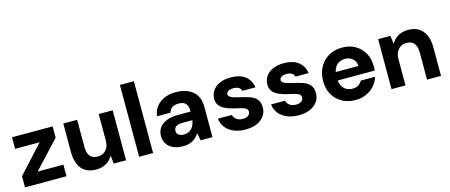

<svg xmlns="http://www.w3.org/2000/svg" viewBox="-47 -1283 4354 1859"><g transform="rotate(-15 2130.5 -354.0)"><path d="M32 0V-112L282 -385H36V-501H443V-388L190 -116H448V0Z M744 12Q682 12 638.5 -14Q595 -40 572.5 -90.5Q550 -141 550 -215V-501H689V-228Q689 -169 713.5 -137.5Q738 -106 791 -106Q824 -106 850 -121.5Q876 -137 890.5 -166Q905 -195 905 -237V-501H1045V0H922L912 -82Q889 -39 846 -13.5Q803 12 744 12Z M1176 0V-720H1316V0Z M1617 12Q1554 12 1513 -8.5Q1472 -29 1452 -63Q1432 -97 1432 -139Q1432 -184 1455.5 -219Q1479 -254 1526.5 -274Q1574 -294 1647 -294H1771Q1771 -329 1761.5 -352.5Q1752 -376 1731.5 -387.5Q1711 -399 1677 -399Q1640 -399 1613.5 -383Q1587 -367 1581 -334H1446Q1451 -388 1481.5 -428Q1512 -468 1563 -490.5Q1614 -513 1678 -513Q1749 -513 1801.5 -489Q1854 -465 1882.5 -420Q1911 -375 1911 -309V0H1793L1777 -76Q1767 -56 1751.5 -40.5Q1736 -25 1716 -13Q1696 -1 1671.5 5.5Q1647 12 1617 12ZM1651 -96Q1677 -96 1696.5 -104.5Q1716 -113 1730.5 -128.5Q1745 -144 1753.5 -164.5Q1762 -185 1765 -208V-209H1663Q1635 -209 1616 -201.5Q1597 -194 1588.5 -181Q1580 -168 1580 -151Q1580 -133 1589 -120.5Q1598 -108 1614 -102Q1630 -96 1651 -96Z M2243 12Q2174 12 2123 -10Q2072 -32 2042.5 -71Q2013 -110 2008 -159H2147Q2152 -141 2164 -126.5Q2176 -112 2195.5 -103Q2215 -94 2241 -94Q2267 -94 2283.5 -101.5Q2300 -109 2308 -121Q2316 -133 2316 -146Q2316 -166 2304 -176.5Q2292 -187 2269.5 -194Q2247 -201 2215 -208Q2180 -215 2146 -225.5Q2112 -236 2084 -251.5Q2056 -267 2039.5 -292Q2023 -317 2023 -354Q2023 -399 2047.5 -435Q2072 -471 2118 -492Q2164 -513 2229 -513Q2321 -513 2374.5 -471.5Q2428 -430 2438 -358H2306Q2301 -381 2281 -393Q2261 -405 2229 -405Q2194 -405 2176 -393Q2158 -381 2158 -362Q2158 -349 2170.5 -338.5Q2183 -328 2206 -320.5Q2229 -313 2260 -306Q2318 -294 2361.5 -279Q2405 -264 2430.5 -235.5Q2456 -207 2456 -153Q2457 -106 2431 -68.5Q2405 -31 2357 -9.5Q2309 12 2243 12Z M2776 12Q2707 12 2656 -10Q2605 -32 2575.5 -71Q2546 -110 2541 -159H2680Q2685 -141 2697 -126.5Q2709 -112 2728.5 -103Q2748 -94 2774 -94Q2800 -94 2816.5 -101.5Q2833 -109 2841 -121Q2849 -133 2849 -146Q2849 -166 2837 -176.5Q2825 -187 2802.5 -194Q2780 -201 2748 -208Q2713 -215 2679 -225.5Q2645 -236 2617 -251.5Q2589 -267 2572.5 -292Q2556 -317 2556 -354Q2556 -399 2580.5 -435Q2605 -471 2651 -492Q2697 -513 2762 -513Q2854 -513 2907.5 -471.5Q2961 -430 2971 -358H2839Q2834 -381 2814 -393Q2794 -405 2762 -405Q2727 -405 2709 -393Q2691 -381 2691 -362Q2691 -349 2703.5 -338.5Q2716 -328 2739 -320.5Q2762 -313 2793 -306Q2851 -294 2894.5 -279Q2938 -264 2963.5 -235.5Q2989 -207 2989 -153Q2990 -106 2964 -68.5Q2938 -31 2890 -9.5Q2842 12 2776 12Z M3346 12Q3269 12 3210.5 -20.5Q3152 -53 3119 -111Q3086 -169 3086 -245Q3086 -323 3118.5 -383.5Q3151 -444 3209.5 -478.5Q3268 -513 3346 -513Q3421 -513 3477.5 -480.5Q3534 -448 3565.5 -392Q3597 -336 3597 -264Q3597 -254 3597 -241.5Q3597 -229 3595 -216H3185V-300H3455Q3453 -345 3422.5 -372.5Q3392 -400 3346 -400Q3312 -400 3284 -384.5Q3256 -369 3240 -338Q3224 -307 3224 -260V-230Q3224 -192 3239 -163Q3254 -134 3281.5 -118Q3309 -102 3344 -102Q3380 -102 3403.5 -117.5Q3427 -133 3440 -157H3583Q3569 -109 3535.5 -71Q3502 -33 3453.5 -10.5Q3405 12 3346 12Z M3706 0V-501H3829L3840 -419Q3863 -461 3905.5 -487Q3948 -513 4008 -513Q4070 -513 4113 -486.5Q4156 -460 4179 -409Q4202 -358 4202 -285V0H4062V-272Q4062 -331 4037.5 -363Q4013 -395 3960 -395Q3927 -395 3901.5 -379Q3876 -363 3861 -334Q3846 -305 3846 -263V0Z"/></g></svg>

Font: DM Sans 18pt ExtraBold
Style: Regular
Weight: 800
Designer: Colophon Foundry, Jonny Pinhorn
Foundry: Colophon Foundry
Version: Version 4.004;gftools[0.9.30]